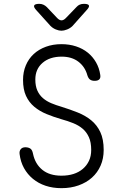

<svg xmlns="http://www.w3.org/2000/svg" viewBox="-20 -970 640 1000"><path d="M435 -578Q423 -622 388.5 -648.5Q354 -675 301 -675Q239 -675 201.5 -642.5Q164 -610 164 -556Q164 -522 174.5 -498.5Q185 -475 203.5 -459Q222 -443 247 -432.5Q272 -422 300 -414Q345 -400 385 -384Q425 -368 455 -343.5Q485 -319 502.5 -282Q520 -245 520 -189Q520 -144 504 -107.5Q488 -71 459 -45Q430 -19 389.5 -4.5Q349 10 300 10Q255 10 217.5 -2.5Q180 -15 151.5 -38.5Q123 -62 105 -94.5Q87 -127 82 -168Q80 -183 88 -193Q96 -203 112 -203Q127 -203 137.5 -196.5Q148 -190 152 -169Q163 -116 200.5 -85.5Q238 -55 300 -55Q335 -55 363 -64Q391 -73 411.5 -90.5Q432 -108 443.5 -132.5Q455 -157 455 -189Q455 -229 443 -255.5Q431 -282 410.5 -299.5Q390 -317 361.5 -328.5Q333 -340 300 -349Q259 -361 222.5 -376Q186 -391 158.5 -414Q131 -437 115.5 -470.5Q100 -504 100 -554Q100 -595 114.5 -629.5Q129 -664 155.5 -688.5Q182 -713 219 -726.5Q256 -740 300 -740Q341 -740 376 -728.5Q411 -717 437 -696Q463 -675 480 -645.5Q497 -616 502 -581Q505 -565 497.5 -557Q490 -549 473 -549Q458 -549 449 -555.5Q440 -562 435 -578ZM185 -950Q196 -950 206 -945.5Q216 -941 224 -933L277 -877Q289 -864 300.5 -864Q312 -864 324 -877L379 -934Q386 -942 395.5 -946Q405 -950 417 -950Q439 -950 443 -942Q447 -934 431 -917L358 -835Q346 -823 329.5 -816.5Q313 -810 300 -810Q287 -810 271 -816.5Q255 -823 243 -835L170 -916Q154 -933 158 -941.5Q162 -950 185 -950Z"/></svg>

Font: Maple Mono NL ExtraLight
Style: Regular
Weight: 275
Monospace: yes
Designer: subframe7536
Version: Version 7.000